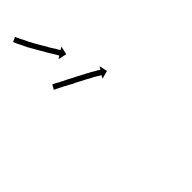

<svg xmlns="http://www.w3.org/2000/svg" viewBox="0 -441 689 689"><g transform="rotate(45 344.5 -96.5)"><path d="M-9 -42Q-7 -43 -4 -44Q-1 -46 3 -48Q3 -48 3 -48Q3 -48 3 -47Q3 -47 3 -47Q3 -47 3 -47Q7 -50 13 -52Q13 -52 13 -52Q13 -52 13 -52Q13 -52 12.5 -52Q12 -52 12 -52Q18 -55 24 -58Q24 -58 24 -58Q24 -58 24 -58Q24 -58 24 -58Q24 -58 24 -58Q30 -61 37 -64Q37 -64 37 -64Q37 -64 37 -64Q37 -64 37 -64Q37 -64 37 -64Q43 -68 50 -71Q50 -71 50 -71Q50 -71 50 -71Q50 -71 50 -71Q50 -71 50 -71Q57 -75 64 -79Q71 -83 78 -87Q85 -91 91 -95Q98 -99 104 -102Q110 -106 115 -109Q120 -112 124 -115Q128 -117 132 -119Q134 -121 136 -122Q137 -123 138 -123L131 -134L163 -127L156 -95L149 -106Q148 -106 147 -105Q145 -104 142 -102Q139 -100 135 -98Q130 -95 125 -92Q120 -89 114 -85Q108 -81 102 -78H101Q95 -74 88 -70Q81 -66 74 -62Q67 -58 60 -54Q60 -54 60 -54Q60 -54 60 -54Q60 -54 60 -54Q60 -54 60 -54Q53 -50 46 -46Q46 -46 46 -46Q46 -46 46 -46Q46 -46 46 -46Q46 -46 46 -46Q39 -43 33 -40Q33 -40 33 -40Q33 -40 33 -40Q33 -40 33 -40Q33 -40 33 -40Q27 -37 21 -34Q21 -34 21 -34Q21 -34 21 -34Q21 -34 21 -34Q21 -34 21 -34Q16 -32 11 -29Q11 -29 11 -29Q11 -29 11 -29Q11 -29 11 -29Q11 -29 11 -29Q7 -27 4 -26Q1 -25 -1 -24Q-2 -23 -3 -23L-11 -41Q-10 -42 -9 -42ZM205 -16Q206 -18 207 -21Q209 -25 211 -29Q214 -34 217 -39Q219 -45 223 -51Q224 -54 226 -57.5Q228 -61 229 -64Q233 -72 237 -79Q241 -86 244 -93Q248 -101 252 -108Q256 -116 260 -123Q263 -130 267 -136Q270 -143 274 -149Q274 -149 274 -149Q274 -149 274 -149Q274 -149 274 -149Q274 -149 274 -149Q277 -154 280 -159Q280 -159 280 -159Q280 -159 280 -159Q280 -159 280 -159Q280 -159 280 -159Q282 -163 284 -167Q286 -170 288 -172Q288 -173 289 -174L278 -181L309 -188L317 -157L306 -163Q305 -163 305 -162Q303 -160 302 -157Q299 -153 297 -149Q297 -149 297 -149Q297 -149 297 -149Q297 -149 297 -149Q297 -149 297 -149Q294 -144 291 -139Q291 -139 291 -139Q291 -139 291 -139Q291 -139 291 -139Q291 -139 291 -139Q288 -133 285 -127Q281 -120 277 -113Q274 -106 270 -99Q266 -92 262 -84Q258 -77 255 -69Q251 -63 247 -55Q246 -52 244 -48.5Q242 -45 240 -42Q237 -35 234 -30Q232 -25 229 -20Q227 -16 225 -12Q224 -9 223 -7Q222 -6 222 -5L204 -15Q204 -16 205 -16Z"/></g></svg>

Font: FRB American Cursive Just Arrows Black
Style: Bold Italic
Weight: 900
Italic angle: -25°
Version: Version 2.0;Modular Font Editor K font №1